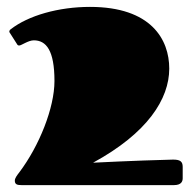

<svg xmlns="http://www.w3.org/2000/svg" viewBox="-20 -537 550 557"><path d="M485 0C507 0 510 -12 510 -20V-53C510 -69 502 -74 482 -74C465 -74 349 -70 250 -65C408 -151 471 -250 471 -338C471 -422 419 -517 241 -517C150 -517 62 -492 11 -452C9 -451 7 -448 7 -445C7 -444 8 -442 9 -441L30 -408C31 -406 33 -405 36 -405C42 -405 62 -420 78 -420C114 -420 138 -391 138 -302C138 -224 94 -114 36 -37C29 -28 23 -20 23 -13C23 -2 30 0 42 0Z"/></svg>

Font: Fascinate
Style: Regular
Weight: 900
Designer: Astigmatic (AOETI)
Foundry: Astigmatic (AOETI)
Version: Version 1.000